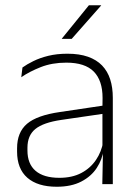

<svg xmlns="http://www.w3.org/2000/svg" viewBox="-20 -701 518 731"><path d="M409.5 0H369.5L372 -125L370 -131.5V-290L370.5 -328Q370.5 -394.5 337 -428.5Q303.5 -462.5 232.5 -462.5Q178.5 -462.5 135.2 -445.5Q92 -428.5 61 -407L65.5 -444Q82 -456 106.8 -468.2Q131.5 -480.5 164 -488.5Q196.5 -496.5 237 -496.5Q282 -496.5 314.8 -485Q347.5 -473.5 368.5 -451.8Q389.5 -430 399.5 -399Q409.5 -368 409.5 -328.5ZM196 10Q123.5 10 84.2 -24.2Q45 -58.5 45 -124V-136.5Q45 -197.5 83 -229.8Q121 -262 208 -274.5L379.5 -300L381.5 -269L213.5 -244.5Q145 -234.5 114.8 -210Q84.5 -185.5 84.5 -138.5V-128Q84.5 -77 115.5 -50.5Q146.5 -24 206 -24Q254.5 -24 289.2 -42.2Q324 -60.5 345.2 -91.8Q366.5 -123 373 -162L383.5 -131H374.5Q369.5 -94 348.5 -61.8Q327.5 -29.5 289.5 -9.8Q251.5 10 196 10ZM215.5 -554 318.5 -681H365V-680L253 -553H215.5Z"/></svg>

Font: Anek Malayalam Medium ExtraLight
Style: Regular
Weight: 250
Version: Version 1.003